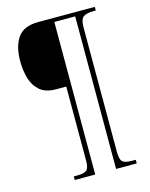

<svg xmlns="http://www.w3.org/2000/svg" viewBox="-128 -841 805 1032"><g transform="rotate(-15 274.5 -324.5)"><path d="M157 111V91H176Q213 91 228 79.5Q243 68 243 27V-386H186Q129 -386 97 -413.5Q65 -441 52 -485.5Q39 -530 39 -582Q39 -662 72 -711Q105 -760 188 -760H502V-740H491Q453 -740 434 -728Q415 -716 415 -667V23Q415 67 429 79Q443 91 484 91H502V111H387V-738H271V111Z"/></g></svg>

Font: Noto Serif Hebrew SemiCondensed Thin
Style: Regular
Weight: 100
Width: 4
Designer: Monotype Design Team
Foundry: Monotype Imaging Inc.
Version: Version 2.004; ttfautohint (v1.8.4.7-5d5b)